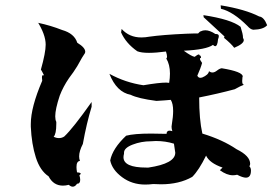

<svg xmlns="http://www.w3.org/2000/svg" viewBox="-20 -740 1026 723"><path d="M254 -37Q247 -37 239 -44Q227 -41 217 -41Q181 -41 163 -76Q131 -97 115 -147Q99 -197 96 -263V-273Q96 -336 139 -436L138 -448Q138 -457 142 -457L146 -456Q136 -476 134 -478Q152 -542 152 -572Q152 -610 119 -662L124 -654Q171 -644 214 -627Q260 -614 271 -579Q301 -561 301 -545Q301 -540 297 -535.5Q293 -531 271 -491Q257 -468 240 -446Q218 -414 205 -380Q188 -329 188 -302Q188 -289 192 -281V-274Q192 -235 182 -225Q192 -220 202 -220Q213 -220 222 -226Q255 -257 325 -356V-338Q306 -276 292 -198Q278 -171 278 -151Q278 -142 281 -134Q268 -133 268 -111Q268 -103 270 -91Q284 -90 284 -86Q284 -84 279 -80Q282 -70 282 -63Q282 -48 270 -48Q263 -37 254 -37ZM527 -45Q477 -45 439.5 -73Q402 -101 395 -136Q404 -181 455 -229Q485 -237 549 -237L607 -236Q608 -248 618 -248Q623 -248 629 -246Q626 -255 626 -263L627 -271Q632 -301 632 -322Q632 -350 623 -364Q604 -362 569 -360Q500 -369 472 -383Q419 -393 392 -462Q452 -429 520 -419Q579 -429 606 -429L617 -428Q620 -447 620 -463Q620 -497 606 -520Q609 -521 609 -527Q609 -533 605 -546Q567 -541 541 -541Q512 -541 497 -547Q454 -577 436 -618L438 -631Q467 -599 512 -599Q527 -599 543 -602Q593 -609 681 -613L712 -614H726Q733 -622 736 -622Q744 -626 753 -626Q770 -626 791 -612H793Q804 -612 804 -604Q804 -599 801 -592Q799 -566 790 -566Q787 -566 782 -571Q757 -553 672 -549Q701 -528 713 -526Q724 -535 729 -535Q731 -535 731 -532Q737 -531 737 -522Q733 -522 733 -518Q733 -514 741 -503Q736 -484 723 -455Q727 -447 734 -447L741 -448Q765 -458 767 -472Q773 -467 780 -467Q788 -467 797.5 -474.5Q807 -482 815 -483Q894 -470 894 -452L893 -449L892 -435Q892 -421 899 -421Q887 -417 864 -404Q801 -387 730 -373Q730 -290 742 -237Q818 -214 871 -178Q922 -153 922 -123Q922 -118 919 -114Q925 -108 925 -98Q925 -71 906 -71Q894 -71 873 -82Q865 -80 857 -80Q834 -80 808 -99L818 -109Q769 -126 756 -154Q729 -99 704 -74Q655 -46 586 -46L557 -47Q541 -45 527 -45ZM539 -109Q640 -124 640 -165L635 -199Q603 -209 567 -209L548 -208Q512 -208 479.5 -195.5Q447 -183 447 -165V-161Q445 -154 445 -148Q445 -109 531 -109ZM862 -560Q851 -575 823 -598Q825 -599 825 -601V-603L747 -675L746 -683Q851 -667 886 -639Q895 -611 895 -599V-597Q898 -593 898 -589Q898 -575 862 -560ZM934 -628Q923 -629 912 -642Q858 -696 812 -707L811 -720Q903 -705 956 -678Q974 -676 986 -645Q972 -629 934 -628Z"/></svg>

Font: Xiangcui Kesong Xiangcui Kesong
Style: Regular
Weight: 400
Version: Version 1.501;March 28, 2024;FontCreator 14.0.0.2814 64-bit